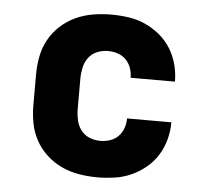

<svg xmlns="http://www.w3.org/2000/svg" viewBox="-44 -575 688 630"><g transform="rotate(5 300.0 -260.0)"><path d="M298 8Q268 8 238 3Q208 -2 181 -14.5Q154 -27 131.5 -47.5Q109 -68 94.5 -94.5Q80 -121 74.5 -150.5Q69 -180 69 -210V-310Q69 -340 74.5 -369.5Q80 -399 94.5 -425.5Q109 -452 131.5 -472.5Q154 -493 181 -505.5Q208 -518 238 -523Q268 -528 298 -528Q326 -528 354.5 -524Q383 -520 409 -508.5Q435 -497 457.5 -478.5Q480 -460 495 -436Q510 -412 517.5 -384Q525 -356 525 -328Q525 -328 525 -328Q525 -328 525 -327H379Q379 -327 379 -327.5Q379 -328 379 -328Q379 -344 373.5 -359.5Q368 -375 356.5 -386.5Q345 -398 329.5 -403Q314 -408 298 -408Q279 -408 262 -401Q245 -394 234 -379.5Q223 -365 219 -346.5Q215 -328 215 -310V-210Q215 -192 219 -173.5Q223 -155 234 -140.5Q245 -126 262 -119Q279 -112 298 -112Q314 -112 329.5 -117Q345 -122 356.5 -133.5Q368 -145 373.5 -160.5Q379 -176 379 -192Q379 -192 379 -192.5Q379 -193 379 -193H525Q525 -192 525 -192Q525 -192 525 -192Q525 -164 517.5 -136Q510 -108 495 -84Q480 -60 457.5 -41.5Q435 -23 409 -11.5Q383 0 354.5 4Q326 8 298 8Z"/></g></svg>

Font: Iosevka SS04 Heavy Extended
Style: Regular
Weight: 900
Width: 7
Monospace: yes
Designer: Belleve Invis
Foundry: Belleve Invis
Version: Version 19.0.0; ttfautohint (v1.8.4)